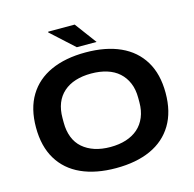

<svg xmlns="http://www.w3.org/2000/svg" viewBox="-124 -1002 1153 1141"><g transform="rotate(-15 452.5 -432.0)"><path d="M452.2 12Q328.7 12 239.2 -28.3Q149.7 -68.7 101.7 -148.3Q53.6 -227.9 53.6 -344.2Q53.6 -460.6 101.7 -539.7Q149.7 -618.8 239.2 -659.1Q328.7 -699.4 452.2 -699.4Q576.9 -699.4 665.9 -659.1Q754.9 -618.8 802.9 -539.7Q851 -460.6 851 -344.2Q851 -227.9 802.9 -148.3Q754.9 -68.7 665.9 -28.3Q576.9 12 452.2 12ZM452.2 -117.9Q505.9 -117.9 549.1 -131.8Q592.3 -145.8 622.6 -172.5Q652.9 -199.2 669.5 -239.2Q686.1 -279.2 686.1 -330V-357.6Q686.1 -409.5 669.5 -448.9Q652.9 -488.3 622.6 -515.5Q592.3 -542.7 549.1 -556.1Q505.9 -569.6 452.2 -569.6Q398.7 -569.6 356 -556.1Q313.3 -542.7 282.5 -515.5Q251.7 -488.3 236 -448.9Q220.3 -409.5 220.3 -357.6V-330Q220.3 -279.2 236 -239.2Q251.7 -199.2 282.5 -172.5Q313.3 -145.8 356 -131.8Q398.7 -117.9 452.2 -117.9ZM533.1 -742.6H411.5L269.9 -871.6L271.1 -875.8H434Z"/></g></svg>

Font: Archivo SemiBold SemiExpanded
Style: Regular
Weight: 600
Width: 6
Version: Version 2.001